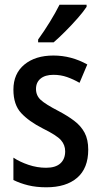

<svg xmlns="http://www.w3.org/2000/svg" viewBox="-20 -786 429 816"><path d="M355 -150Q355 -71 308 -30.5Q261 10 177 10Q134 10 99.5 1.5Q65 -7 37 -21V-116Q64 -98 101 -85.5Q138 -73 176 -73Q216 -73 236.5 -91.5Q257 -110 257 -143Q257 -170 239 -190.5Q221 -211 162 -240Q103 -270 70 -305.5Q37 -341 37 -405Q37 -473 83.5 -511.5Q130 -550 207 -550Q283 -550 351 -512L318 -434Q292 -449 265 -458.5Q238 -468 207 -468Q172 -468 152.5 -452Q133 -436 133 -408Q133 -380 153 -361.5Q173 -343 229 -314Q267 -294 295.5 -272.5Q324 -251 339.5 -222Q355 -193 355 -150ZM348 -757Q335 -737 310 -708.5Q285 -680 257.5 -652.5Q230 -625 208 -606H142V-618Q168 -654 192 -693Q216 -732 233 -766H348Z"/></svg>

Font: Noto Sans Gurmukhi Condensed Medium
Style: Regular
Weight: 500
Width: 3
Designer: Jelle Bosma - Monotype Design Team
Foundry: Monotype Imaging Inc.
Version: Version 2.004; ttfautohint (v1.8.4.7-5d5b)